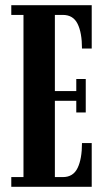

<svg xmlns="http://www.w3.org/2000/svg" viewBox="-20 -720 412 740"><path d="M23.5 0V-37.5H70.5V-662.5H23.5V-700H333.5V-533H296Q296 -594 279 -628.2Q262 -662.5 222.5 -662.5H191.5V-369H274V-415.5H310.5V-286.5H274V-331.5H191.5V-37.5H222.5Q262 -37.5 279 -72.5Q296 -107.5 296 -168.5H333.5V0Z"/></svg>

Font: Imbue 10pt
Style: Bold
Weight: 700
Designer: Tyler Finck
Foundry: Etcetera Type Company
Version: Version 1.102; ttfautohint (v1.8.3)